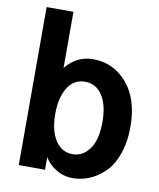

<svg xmlns="http://www.w3.org/2000/svg" viewBox="-90 -883 806 971"><g transform="rotate(10 312.5 -397.5)"><path d="M70.3 0V-811.5H208V-523.4Q264.6 -592.8 347.7 -592.8Q453.1 -592.8 522.9 -511.7Q592.8 -430.7 592.8 -288.1Q592.8 -208 570.3 -146.5Q547.9 -85 511.2 -50.3Q474.6 -15.6 433.6 1Q392.6 17.6 349.6 17.6Q301.8 17.6 262.2 -7.3Q222.7 -32.2 205.1 -65.4V0ZM207 -288.1Q207 -201.2 239.7 -151.4Q272.5 -101.6 328.1 -101.6Q380.9 -101.6 415 -148.9Q449.2 -196.3 449.2 -288.1Q449.2 -374 417 -423.8Q384.8 -473.6 328.1 -473.6Q270.5 -473.6 238.8 -422.4Q207 -371.1 207 -288.1Z"/></g></svg>

Font: Gothic A1 ExtraBold
Style: Regular
Weight: 800
Designer: HanYang I&C Co.,Ltd.
Foundry: HanYang I&C Co.,Ltd.
Version: Version 2.50